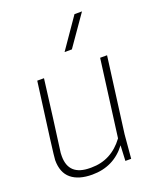

<svg xmlns="http://www.w3.org/2000/svg" viewBox="-145 -868 793 964"><g transform="rotate(-20 251.5 -386.0)"><path d="M180 8Q108 8 68.5 -24.5Q29 -57 29 -124Q29 -145 81 -530H117Q90 -313 69 -160Q67 -151 67 -131Q67 -27 181 -27H188Q295 -27 363 -119L417 -530H454L401 -127L390 0H359L363 -82Q295 8 180 8ZM298 -618H259L371 -780H411Z"/></g></svg>

Font: Tanohe Sans ExtraLight
Style: Italic
Weight: 200
Designer: Village Type and Design LLC & Cristiano Sobral
Foundry: Cooper Hewitt Smithsonian Design Museum
Version: Version 1.00;September 29, 2021;FontCreator 13.0.0.2655 64-b